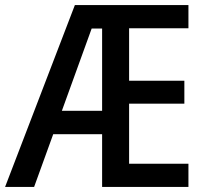

<svg xmlns="http://www.w3.org/2000/svg" viewBox="-22 -734 815 754"><path d="M718 0H379V-207H187L112 0H-2L272 -714H718V-623H485V-417H702V-327H485V-91H718ZM221 -299H379V-622H338Z"/></svg>

Font: Noto Sans Display SemiCondensed Medium
Style: Regular
Weight: 500
Width: 4
Designer: Monotype Design Team
Foundry: Monotype Imaging Inc.
Version: Version 2.003